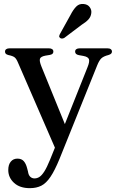

<svg xmlns="http://www.w3.org/2000/svg" viewBox="-20 -715 594 975"><path d="M319.5 -60 265 49 72 -395.5Q63.5 -416.5 54.2 -423.8Q45 -431 22.5 -435.5Q13 -438 9.2 -442.2Q5.5 -446.5 5.5 -453Q5.5 -461 11.5 -465.2Q17.5 -469.5 27.5 -469.5H229Q239.5 -469.5 245.2 -465.2Q251 -461 251 -453Q251 -446.5 247 -442.2Q243 -438 232.5 -436L211 -432.5Q187 -428 183 -416.8Q179 -405.5 190.5 -377ZM233.5 97.5 274 -2.5 287.5 -30 424 -372.5Q436 -401.5 431.8 -414Q427.5 -426.5 403 -431L380.5 -435Q370.5 -437 366 -441.5Q361.5 -446 361.5 -453Q361.5 -461 367.5 -465.2Q373.5 -469.5 383.5 -469.5H526.5Q537 -469.5 542.8 -465Q548.5 -460.5 548.5 -453Q548.5 -447 544.5 -442.8Q540.5 -438.5 530.5 -435.5Q506.5 -429.5 495.2 -419.2Q484 -409 473.5 -383L282 92.5Q258 151 236.2 183.2Q214.5 215.5 189.8 228Q165 240.5 131.5 240.5Q80.5 240.5 51.2 213.5Q22 186.5 22 148.5Q22 121 34.8 105.8Q47.5 90.5 68.5 90.5Q89.5 90.5 100.8 103.5Q112 116.5 117.5 138.5L122 155.5Q124.5 174 133.5 182.5Q142.5 191 155 191Q168.5 191 180.2 183.5Q192 176 205 155.8Q218 135.5 233.5 97.5ZM338 -639Q352 -666.5 367.5 -682Q383 -697.5 406 -694.5Q426 -692.5 436 -678.2Q446 -664 443.5 -648Q441.5 -630 429 -616.2Q416.5 -602.5 394.5 -589L306.5 -522.5Q301 -519.5 294.8 -519.2Q288.5 -519 284.5 -523Q279.5 -527 280.8 -532.5Q282 -538 285 -543.5Z"/></svg>

Font: Fraunces Wonky
Style: Regular
Weight: 400
Version: Version 1.000;[b76b70a41]